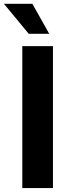

<svg xmlns="http://www.w3.org/2000/svg" viewBox="-62 -964 344 984"><path d="M209.4 0H52.3V-727.5H209.4ZM-41.8 -944.4H103.9L190.4 -790.7H85.4Z"/></svg>

Font: Intratopia Thin
Style: Regular
Weight: 100
Designer: Rasmus Andersson
Foundry: rsms
Version: Version 3.000;Glyphs 3.2.3 (3260)